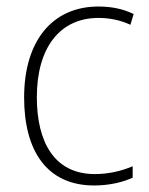

<svg xmlns="http://www.w3.org/2000/svg" viewBox="-20 -559 457 589"><path d="M269 10C315 10 357 0 387 -14V-49C352 -34 312 -25 271 -25C146 -25 93 -124 93 -261C93 -413 164 -504 282 -504C314 -504 348 -498 380 -483L390 -516C359 -531 324 -539 282 -539C141 -539 54 -434 54 -260C54 -96 124 10 269 10Z"/></svg>

Font: Noto Sans Gurmukhi UI SemiCondensed ExtraLight
Style: Regular
Weight: 200
Width: 4
Designer: Jelle Bosma - Monotype Design Team
Foundry: Monotype Imaging Inc.
Version: Version 2.004